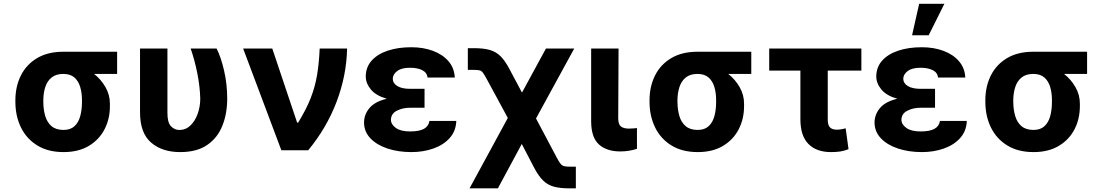

<svg xmlns="http://www.w3.org/2000/svg" viewBox="-20 -806 5914 1030"><path d="M62.5 -258.5V-269.9Q62.9 -343.4 92.5 -402Q122.2 -460.6 179.5 -494.5Q236.9 -528.4 319.6 -528.4H608.3V-409.4H484.7Q521.3 -381 545.6 -339Q570 -296.9 569.6 -248.6V-238.6Q570 -168.7 540.8 -112.4Q511.7 -56.1 456.1 -23.1Q400.6 9.9 321 9.9Q238.3 9.9 180.6 -25.4Q122.9 -60.7 92.9 -121.4Q62.9 -182.2 62.5 -258.5ZM212.4 -269.9V-258.5Q212.7 -217.3 222.8 -183.2Q233 -149.1 256.6 -129.1Q280.2 -109 321 -109Q358 -109 379.6 -129.1Q401.3 -149.1 410.5 -183.2Q419.7 -217.3 419.7 -258.5V-269.9Q419.7 -307.5 410.3 -339.3Q400.9 -371.1 379.1 -390.3Q357.2 -409.4 319.6 -409.4Q280.5 -409.4 256.9 -390.3Q233.3 -371.1 223 -339.3Q212.7 -307.5 212.4 -269.9Z M731.2 -545.5H878.2V-201.7Q877.8 -148.8 897.2 -128.7Q916.5 -108.7 942.1 -108.7Q976.9 -108.7 1002 -133.2Q1027 -157.7 1040.7 -196.2Q1054.3 -234.7 1054.3 -277Q1052.6 -342.3 1038.4 -413.5Q1024.1 -484.7 1002.8 -545.5H1142Q1165.1 -500.7 1182 -427.7Q1198.9 -354.8 1198.9 -277Q1198.9 -196.4 1172.9 -131.4Q1147 -66.4 1091.4 -28.2Q1035.9 9.9 946.7 9.9Q849.4 9.9 790.3 -41.4Q731.2 -92.7 731.2 -203.1Z M1489.3 0 1284.4 -545.5H1440.7L1573.9 -148.4H1579.5Q1622.9 -219.1 1646.5 -279.3Q1670.1 -339.5 1680.8 -402.7Q1691.4 -465.9 1695 -545.5H1842Q1839.1 -401.3 1785.9 -260.7Q1732.6 -120 1633.5 0Z M2257.5 -285.9V-228H2180Q2140.3 -228 2109 -212.2Q2077.8 -196.4 2077.1 -163Q2077.8 -138.1 2103.9 -119.5Q2130 -100.9 2179.3 -100.9Q2230.1 -100.9 2255 -115.2Q2279.8 -129.6 2283.7 -157.3H2427.9Q2425.8 -102.3 2391.9 -65Q2358 -27.7 2304 -8.9Q2250 9.9 2187.1 9.9Q2115.8 9.9 2058.1 -9.4Q2000.4 -28.8 1966.8 -64.3Q1933.2 -99.8 1932.9 -148.4Q1933.2 -192.5 1962.5 -226.9Q1991.8 -261.4 2055 -276.3Q1997.9 -292.3 1970.2 -325.3Q1942.5 -358.3 1942.1 -395.6Q1942.5 -446 1973.9 -481Q2005.3 -516 2060.4 -534.3Q2115.4 -552.6 2186.4 -552.6Q2250.7 -552.6 2302.7 -533.2Q2354.8 -513.8 2386 -477.5Q2417.3 -441.1 2419.7 -389.9H2273.8Q2270.6 -416.9 2244.9 -429.7Q2219.1 -442.5 2179 -442.5Q2133.9 -442.5 2110.6 -424.7Q2087.4 -407 2087 -383.5Q2087.4 -359 2111.7 -344.3Q2136 -329.5 2180 -329.5H2257.5Z M2498.9 204.5 2704.2 -173.3 2591.3 -381.7Q2578.5 -405.5 2570.7 -415.8Q2562.9 -426.1 2552.6 -428.6Q2542.3 -431.1 2522 -431.1H2489.7V-547.6H2522Q2573.2 -547.6 2606.7 -538.2Q2640.3 -528.8 2664.6 -505Q2688.9 -481.2 2712 -437.5L2780.2 -309.3L2908.7 -545.5H3060.4L2855.5 -170.5L2967.7 41.2Q2979.4 62.9 2987.4 72.8Q2995.4 82.7 3006.2 85.4Q3017 88.1 3036.6 88.1H3069.2V204.5H3036.6Q2985.4 204.5 2951.9 195.5Q2918.3 186.4 2894.2 163Q2870 139.6 2846.9 96.6L2779.1 -33.7L2650.9 204.5Z M3151.3 -545.5H3298.3L3296.5 -170.8Q3296.9 -138.1 3311.4 -127.1Q3326 -116.1 3354 -116.1Q3368.3 -116.1 3378.6 -117.2Q3388.8 -118.3 3397 -119V-7.8Q3378.6 -1.4 3355.5 2.5Q3332.4 6.4 3307.2 6.4Q3235.4 6.4 3193.7 -30.5Q3152 -67.5 3151.3 -152.7Z M3464.5 -258.5V-269.9Q3464.8 -343.4 3494.5 -402Q3524.1 -460.6 3581.5 -494.5Q3638.8 -528.4 3721.6 -528.4H4010.3V-409.4H3886.7Q3923.3 -381 3947.6 -339Q3971.9 -296.9 3971.6 -248.6V-238.6Q3971.9 -168.7 3942.8 -112.4Q3913.7 -56.1 3858.1 -23.1Q3802.6 9.9 3723 9.9Q3640.3 9.9 3582.6 -25.4Q3524.9 -60.7 3494.9 -121.4Q3464.8 -182.2 3464.5 -258.5ZM3614.3 -269.9V-258.5Q3614.7 -217.3 3624.8 -183.2Q3634.9 -149.1 3658.6 -129.1Q3682.2 -109 3723 -109Q3759.9 -109 3781.6 -129.1Q3803.3 -149.1 3812.5 -183.2Q3821.7 -217.3 3821.7 -258.5V-269.9Q3821.7 -307.5 3812.3 -339.3Q3802.9 -371.1 3781.1 -390.3Q3759.2 -409.4 3721.6 -409.4Q3682.5 -409.4 3658.9 -390.3Q3635.3 -371.1 3625 -339.3Q3614.7 -307.5 3614.3 -269.9Z M4600.9 -545.5V-427.2H4420.5V-165.5Q4420.5 -133.2 4433.2 -121.8Q4446 -110.4 4467.7 -110.4Q4484.4 -110.4 4494.7 -112.7Q4505 -115.1 4516.7 -117.5L4532 -5.7Q4509.2 3.2 4487.7 6.6Q4466.3 9.9 4437.9 9.9Q4360.1 9.9 4316.9 -33.7Q4273.8 -77.4 4273.8 -166.2V-427.2H4106.5V-545.5Z M4996.1 -285.9V-228H4918.7Q4878.9 -228 4847.7 -212.2Q4816.4 -196.4 4815.7 -163Q4816.4 -138.1 4842.5 -119.5Q4868.6 -100.9 4918 -100.9Q4968.7 -100.9 4993.6 -115.2Q5018.5 -129.6 5022.4 -157.3H5166.5Q5164.4 -102.3 5130.5 -65Q5096.6 -27.7 5042.6 -8.9Q4988.6 9.9 4925.8 9.9Q4854.4 9.9 4796.7 -9.4Q4739 -28.8 4705.4 -64.3Q4671.9 -99.8 4671.5 -148.4Q4671.9 -192.5 4701.2 -226.9Q4730.5 -261.4 4793.7 -276.3Q4736.5 -292.3 4708.8 -325.3Q4681.1 -358.3 4680.8 -395.6Q4681.1 -446 4712.5 -481Q4744 -516 4799 -534.3Q4854 -552.6 4925.1 -552.6Q4989.3 -552.6 5041.4 -533.2Q5093.4 -513.8 5124.6 -477.5Q5155.9 -441.1 5158.4 -389.9H5012.4Q5009.2 -416.9 4983.5 -429.7Q4957.7 -442.5 4917.6 -442.5Q4872.5 -442.5 4849.3 -424.7Q4826 -407 4825.6 -383.5Q4826 -359 4850.3 -344.3Q4874.6 -329.5 4918.7 -329.5H4996.1ZM4872.9 -616.8 4910.9 -785.5H5046.2L4962 -616.8Z M5266 -258.5V-269.9Q5266.3 -343.4 5296 -402Q5325.6 -460.6 5383 -494.5Q5440.3 -528.4 5523.1 -528.4H5811.8V-409.4H5688.2Q5724.8 -381 5749.1 -339Q5773.4 -296.9 5773.1 -248.6V-238.6Q5773.4 -168.7 5744.3 -112.4Q5715.2 -56.1 5659.6 -23.1Q5604 9.9 5524.5 9.9Q5441.8 9.9 5384.1 -25.4Q5326.3 -60.7 5296.3 -121.4Q5266.3 -182.2 5266 -258.5ZM5415.8 -269.9V-258.5Q5416.2 -217.3 5426.3 -183.2Q5436.4 -149.1 5460 -129.1Q5483.7 -109 5524.5 -109Q5561.4 -109 5583.1 -129.1Q5604.8 -149.1 5614 -183.2Q5623.2 -217.3 5623.2 -258.5V-269.9Q5623.2 -307.5 5613.8 -339.3Q5604.4 -371.1 5582.6 -390.3Q5560.7 -409.4 5523.1 -409.4Q5484 -409.4 5460.4 -390.3Q5436.8 -371.1 5426.5 -339.3Q5416.2 -307.5 5415.8 -269.9Z"/></svg>

Font: Inter Zeller
Style: Bold
Weight: 700
Designer: Rasmus Andersson; Joe Bland
Foundry: zeller
Version: Version 3.015;git-dec3a8cb1